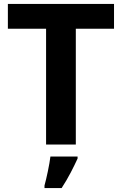

<svg xmlns="http://www.w3.org/2000/svg" viewBox="-20 -734 619 975"><path d="M365 0H214V-588H20V-714H559V-588H365ZM374 61V71Q359 104 339 142.5Q319 181 293 221H206V208Q214 179 223 136Q232 93 236 61Z"/></svg>

Font: Noto Sans IKEA
Style: Bold
Weight: 600
Designer: Monotype Design Team
Foundry: Monotype Imaging Inc.
Version: Version 2.001